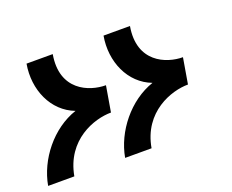

<svg xmlns="http://www.w3.org/2000/svg" viewBox="-103 -643 949 785"><g transform="rotate(-20 371.5 -250.0)"><path d="M320 0H435C461 -150 592 -194 664 -194L683 -306C611 -306 497 -350 523 -500H408C389 -392 435 -286 530 -250C423 -214 339 -108 320 0ZM-15 0H99C126 -150 256 -194 329 -194L348 -306C275 -306 161 -350 187 -500H73C54 -392 100 -286 195 -250C87 -214 4 -108 -15 0Z"/></g></svg>

Font: Uncut Sans Semibold
Style: Italic
Weight: 600
Italic angle: -10°
Designer: Kasper Nordkvist
Foundry: Uncut Type
Version: Version 1.111;FEAKit 1.0